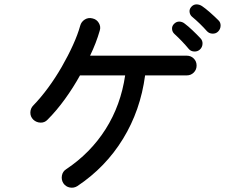

<svg xmlns="http://www.w3.org/2000/svg" viewBox="-20 -835 1040 876"><path d="M333 14Q317 24 298.5 20.5Q280 17 269 1Q259 -15 262.5 -34Q266 -53 282 -63Q393 -137 462 -246Q531 -355 551 -491H345Q314 -435 276 -382.5Q238 -330 197 -289Q184 -275 165 -275.5Q146 -276 132 -289Q118 -303 118.5 -322Q119 -341 132 -354Q166 -389 199.5 -434.5Q233 -480 262 -530.5Q291 -581 313 -629.5Q335 -678 346 -718Q351 -736 367 -746Q383 -756 402 -751Q421 -747 431 -730Q441 -713 435 -695Q427 -667 416 -638.5Q405 -610 391 -581H832Q851 -581 864 -568Q877 -555 877 -536Q877 -517 864 -504Q851 -491 832 -491H642Q621 -332 541.5 -202Q462 -72 333 14ZM975 -691Q965 -681 949.5 -681.5Q934 -682 924 -693Q909 -710 891.5 -727Q874 -744 857 -758Q847 -766 845 -779.5Q843 -793 853 -804Q863 -815 876.5 -815Q890 -815 902 -807Q917 -797 938.5 -778Q960 -759 976 -743Q987 -733 986.5 -717.5Q986 -702 975 -691ZM892 -609Q881 -599 865.5 -600Q850 -601 841 -612Q811 -648 776 -680Q766 -689 765 -702.5Q764 -716 774 -726Q785 -737 798.5 -736.5Q812 -736 823 -727Q838 -716 858.5 -696.5Q879 -677 894 -661Q905 -650 904 -634.5Q903 -619 892 -609Z"/></svg>

Font: Zen Maru Gothic Medium
Style: Regular
Weight: 500
Designer: Yoshimichi Ohira
Foundry: Positype
Version: Version 1.001